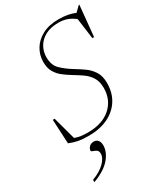

<svg xmlns="http://www.w3.org/2000/svg" viewBox="-232 -785 979 1141"><g transform="rotate(-30 257.0 -214.0)"><path d="M423.5 -208Q423.5 -141.5 392.5 -92.5Q361.5 -43.5 305.5 -16.8Q249.5 10 174.5 10Q132 10 103.5 4.8Q75 -0.5 43 -13.5L34.5 -179.5H47.5L90 -23Q111 -15 133 -12.2Q155 -9.5 177.5 -9.5Q278 -9.5 335 -60.2Q392 -111 392 -192.5Q392 -237.5 373.5 -266.2Q355 -295 326.8 -314.5Q298.5 -334 269 -351.5Q240 -369 214.5 -388.8Q189 -408.5 173.2 -436.2Q157.5 -464 157.5 -505.5Q157.5 -551 180.8 -590.8Q204 -630.5 249.8 -655.2Q295.5 -680 362 -680Q396 -680 423.8 -674.8Q451.5 -669.5 475 -659.5L509 -693H513.5L493 -482.5H481L462 -624Q434 -646 407 -654.5Q380 -663 353 -663Q297.5 -663 260.8 -643Q224 -623 205.8 -590.2Q187.5 -557.5 187.5 -520Q187.5 -466 217.8 -436.2Q248 -406.5 292.5 -379Q322.5 -361 352.8 -340Q383 -319 403.2 -288Q423.5 -257 423.5 -208ZM137 92.5Q137 78 148.8 66Q160.5 54 180.5 54Q198 54 208.5 66.5Q219 79 219 102Q219 147 181.5 191Q144 235 63.5 265V249Q118.5 228.5 150 197.5Q181.5 166.5 181.5 136Q181.5 118.5 170.5 111.2Q159.5 104 148.2 100.8Q137 97.5 137 92.5Z"/></g></svg>

Font: Newsreader 16pt ExtraLight
Style: Italic
Weight: 275
Italic angle: -17°
Designer: Hugues Gentile
Foundry: Production Type
Version: Version 1.003; ttfautohint (v1.8.3)